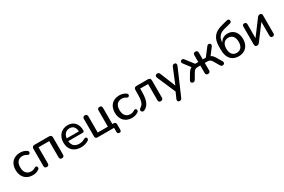

<svg xmlns="http://www.w3.org/2000/svg" viewBox="136 -2131 5526 3734"><g transform="rotate(-30 2898.5 -264.0)"><path d="M292 9C338 9 391 -3 434 -34C475 -61 445 -130 397 -102C364 -79 330 -71 299 -71C205 -71 152 -137 152 -246C152 -355 205 -417 299 -417C330 -417 365 -407 397 -385C443 -357 480 -424 437 -452C393 -484 338 -497 292 -497C142 -497 48 -402 48 -247C48 -91 142 9 292 9Z M606 7C639 7 656 -11 656 -44V-407H896V-44C896 -11 913 7 946 7C978 7 997 -11 997 -44V-431C997 -467 976 -488 940 -488H612C575 -488 555 -467 555 -431V-44C555 -11 574 7 606 7Z M1378 9C1433 9 1498 -7 1544 -37C1594 -70 1562 -137 1506 -104C1465 -78 1418 -69 1379 -69C1281 -69 1225 -120 1217 -221H1536C1562 -221 1576 -233 1576 -255C1576 -405 1494 -497 1359 -497C1219 -497 1120 -394 1120 -243C1120 -87 1218 9 1378 9ZM1362 -426C1442 -426 1486 -374 1491 -283H1218C1227 -369 1279 -426 1362 -426Z M2161 137C2189 137 2204 122 2204 93V-32C2204 -63 2187 -80 2156 -80H2126V-444C2126 -477 2108 -495 2076 -495C2044 -495 2025 -477 2025 -444V-80H1797V-444C1797 -477 1779 -495 1747 -495C1715 -495 1696 -477 1696 -444V-51C1696 -18 1714 0 1747 0H2118V93C2118 122 2134 137 2161 137Z M2521 9C2567 9 2620 -3 2663 -34C2704 -61 2674 -130 2626 -102C2593 -79 2559 -71 2528 -71C2434 -71 2381 -137 2381 -246C2381 -355 2434 -417 2528 -417C2559 -417 2594 -407 2626 -385C2672 -357 2709 -424 2666 -452C2622 -484 2567 -497 2521 -497C2371 -497 2277 -402 2277 -247C2277 -91 2371 9 2521 9Z M3166 7C3198 7 3217 -11 3217 -44V-431C3217 -467 3196 -488 3160 -488H2902C2865 -488 2845 -467 2845 -431V-351C2845 -196 2826 -120 2754 -79C2700 -48 2739 26 2796 1C2899 -46 2939 -150 2939 -348V-407H3116V-44C3116 -11 3134 7 3166 7Z M3485 187C3512 187 3526 178 3540 148L3789 -427C3805 -462 3790 -495 3754 -495C3726 -495 3712 -485 3700 -455L3561 -116L3424 -455C3412 -485 3398 -495 3374 -495C3329 -495 3313 -463 3329 -426L3507 -13L3448 119C3432 155 3448 187 3485 187Z M4226 7C4258 7 4277 -11 4277 -44V-211H4334C4383 -211 4407 -196 4437 -146L4510 -21C4543 35 4627 -5 4595 -62L4529 -174C4499 -226 4473 -255 4440 -269L4555 -420C4595 -473 4523 -522 4484 -470L4346 -290H4277V-442C4277 -475 4258 -493 4226 -493C4194 -493 4176 -475 4176 -442V-290H4106L3968 -470C3928 -522 3857 -472 3897 -420L4012 -269C3979 -255 3953 -226 3923 -174L3857 -62C3824 -6 3909 36 3942 -21L4015 -146C4046 -197 4068 -211 4119 -211H4176V-44C4176 -11 4194 7 4226 7Z M4919 9C5062 9 5156 -89 5156 -242C5156 -392 5069 -486 4945 -486C4862 -486 4801 -446 4771 -382V-386C4771 -490 4825 -563 4929 -590L5078 -628C5107 -635 5123 -655 5117 -683C5110 -710 5089 -720 5061 -713L4922 -676C4759 -633 4675 -540 4675 -345V-271C4675 -87 4769 9 4919 9ZM4915 -69C4828 -69 4777 -129 4777 -245C4777 -346 4829 -408 4915 -408C5002 -408 5054 -346 5054 -238C5054 -129 5002 -69 4915 -69Z M5327 7C5357 7 5372 -9 5384 -25L5629 -352V-42C5629 -11 5646 7 5676 7C5705 7 5721 -11 5721 -42V-441C5721 -479 5705 -495 5675 -495C5645 -495 5629 -479 5617 -462L5372 -135V-446C5372 -478 5355 -495 5326 -495C5297 -495 5280 -478 5280 -446V-47C5280 -9 5296 7 5327 7Z"/></g></svg>

Font: Nunito SemiBold
Style: Regular
Weight: 600
Designer: Vernon Adams
Foundry: Vernon Adams
Version: Version 3.602